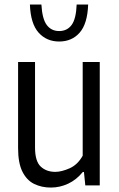

<svg xmlns="http://www.w3.org/2000/svg" viewBox="-20 -815 522 844"><path d="M203.5 9.5Q163 9.5 130.2 -6.5Q97.5 -22.5 78.5 -60.5Q59.5 -98.5 59.5 -164V-542.5H134V-167Q134 -106 159 -82.8Q184 -59.5 223 -59.5Q250.5 -59.5 286 -75.2Q321.5 -91 343.5 -130.5V-542.5H418.5V0H355L349 -59H344Q316 -24.5 279.5 -7.5Q243 9.5 203.5 9.5ZM240 -632.5Q184.5 -632.5 149.5 -671.8Q114.5 -711 111.5 -795H162Q165.5 -732 185.5 -705.2Q205.5 -678.5 240 -678.5Q275 -678.5 294.8 -705.2Q314.5 -732 317 -795H367.5Q364.5 -710.5 330.2 -671.5Q296 -632.5 240 -632.5Z"/></svg>

Font: Encode Sans Condensed Condensed
Style: Regular
Weight: 400
Width: 3
Designer: Multiple Designers
Foundry: Impallari Type
Version: Version 3.000; ttfautohint (v1.8.3) -l 8 -r 50 -G 200 -x 14 